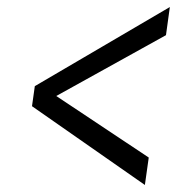

<svg xmlns="http://www.w3.org/2000/svg" viewBox="-20 -571 515 546"><path d="M392 -45 71 -269 79 -326 463 -551 452 -471 140 -298 403 -123Z"/></svg>

Font: Gudea
Style: Italic
Weight: 400
Version: Version 1.002